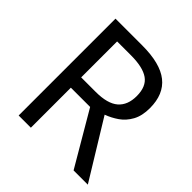

<svg xmlns="http://www.w3.org/2000/svg" viewBox="-190 -858 1001 1001"><g transform="rotate(45 311.0 -357.0)"><path d="M294 -714Q427 -714 490.5 -663.5Q554 -613 554 -511Q554 -454 533 -416Q512 -378 479.5 -355.5Q447 -333 411 -320L607 0H502L329 -295H187V0H97V-714ZM289 -636H187V-371H294Q381 -371 421 -405.5Q461 -440 461 -507Q461 -577 419 -606.5Q377 -636 289 -636Z"/></g></svg>

Font: Noto Sans Ogham
Style: Regular
Weight: 400
Designer: Monotype Design Team
Foundry: Monotype Imaging Inc.
Version: Version 2.001; ttfautohint (v1.8.4.7-5d5b)